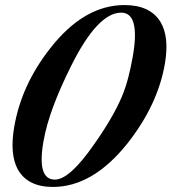

<svg xmlns="http://www.w3.org/2000/svg" viewBox="-20 -723 678 759"><path d="M632 -472Q604 -308 483 -155Q346 16 189 16Q89 16 50 -54Q18 -114 36 -220Q50 -303 85.5 -381Q121 -459 180 -534Q313 -703 472 -703Q573 -703 614 -637Q650 -578 632 -472ZM505 -500Q535 -673 459 -673Q366 -673 261 -462Q218 -376 190.5 -302Q163 -228 152 -165Q125 -13 197 -13Q255 -13 351 -151Q428 -260 463 -344Q477 -378 487 -416.5Q497 -455 505 -500Z"/></svg>

Font: DG Didot
Style: Bold Italic
Weight: 700
Designer: David Gatwood, Takis Katsoulidis, and George D. Matthiopoulos
Foundry: David Gatwood
Version: Version 1.0